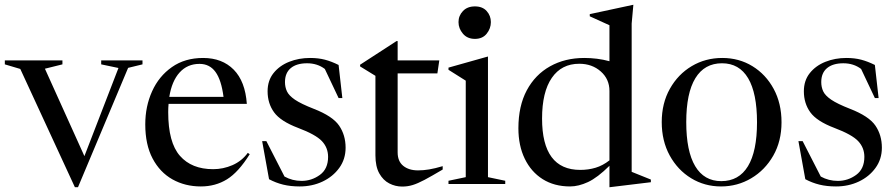

<svg xmlns="http://www.w3.org/2000/svg" viewBox="-28 -762 3712 795"><path d="M502.5 -481 295 13H282L56 -476.5L-8 -495.5V-512H230.5V-495.5L158 -477.5L321.5 -115.5L462.5 -480.5L391 -495.5V-512H562V-495.5Z M813 -522Q892 -522 939.8 -473.5Q987.5 -425 994 -332H670Q668.5 -315.5 668.5 -297.5Q668.5 -172 717 -116.8Q765.5 -61.5 854.5 -61.5Q896 -61.5 934.5 -78.2Q973 -95 998 -129L1006 -123.5Q959.5 -49 911.8 -19.5Q864 10 803.5 10Q738.5 10 686.2 -19.2Q634 -48.5 603.8 -105.8Q573.5 -163 573.5 -247Q573.5 -321.5 601.8 -384Q630 -446.5 683.8 -484.2Q737.5 -522 813 -522ZM798 -497.5Q748 -497.5 715.8 -462Q683.5 -426.5 673 -361H897.5Q888.5 -431 864.2 -464.2Q840 -497.5 798 -497.5Z M1256 -522Q1290 -522 1317.5 -514.8Q1345 -507.5 1374 -493L1389.5 -356H1374L1317 -476.5Q1286 -500 1243.5 -500Q1200 -500 1176 -480Q1152 -460 1152 -422Q1152 -401.5 1160 -384Q1168 -366.5 1193.2 -349.2Q1218.5 -332 1271 -311.5Q1349.5 -281 1376.2 -241.8Q1403 -202.5 1403 -150.5Q1403 -103 1376.8 -66.8Q1350.5 -30.5 1307.5 -10.2Q1264.5 10 1213 10Q1175 10 1144.5 2.5Q1114 -5 1086 -20L1057.5 -177.5H1075L1150 -31Q1182.5 -13 1220.5 -13Q1262.5 -13 1296.5 -37.8Q1330.5 -62.5 1330.5 -112.5Q1330.5 -150.5 1304.8 -177.8Q1279 -205 1206 -232.5Q1133.5 -260 1106.8 -297Q1080 -334 1080 -384Q1080 -428.5 1104.5 -459.2Q1129 -490 1169 -506Q1209 -522 1256 -522Z M1618.5 -131Q1618.5 -94 1641.8 -75.2Q1665 -56.5 1703 -56.5Q1725 -56.5 1749 -60.5Q1773 -64.5 1805 -74V-60Q1758.5 -32.5 1729.8 -17.2Q1701 -2 1680.5 4.2Q1660 10.5 1637.5 10.5Q1609 10.5 1583.8 -2.5Q1558.5 -15.5 1542.5 -44Q1526.5 -72.5 1526.5 -119V-448L1463 -487V-494L1614 -592H1618.5V-512H1791L1783 -458H1618.5Z M1938.5 -601Q1907 -601 1888.8 -622.5Q1870.5 -644 1870.5 -670.5Q1870.5 -697 1888.8 -716.2Q1907 -735.5 1938.5 -735.5Q1970 -735.5 1987.2 -716.2Q2004.5 -697 2004.5 -670.5Q2004.5 -644 1987.2 -622.5Q1970 -601 1938.5 -601ZM1992.5 -527.5V-28.5L2064 -13.5V0H1829V-13.5L1900.5 -28.5V-428L1829 -473V-482L1990.5 -527.5Z M2667 -7.5 2498 13H2495.5V-75.5Q2446 -26.5 2406.8 -8.2Q2367.5 10 2332.5 10Q2267 10 2219 -20.2Q2171 -50.5 2144.8 -104.8Q2118.5 -159 2118.5 -231Q2118.5 -323 2153.2 -388Q2188 -453 2249.8 -487.5Q2311.5 -522 2391.5 -522Q2417 -522 2443.5 -518.8Q2470 -515.5 2495.5 -508.5V-657.5L2414 -694.5V-703.5L2593 -742H2594.5L2587.5 -664.5V-50.5L2667 -18.5ZM2495.5 -385.5Q2495.5 -434.5 2459.5 -466.2Q2423.5 -498 2370.5 -498Q2297 -498 2256.8 -439.5Q2216.5 -381 2216.5 -271Q2216.5 -58.5 2374.5 -58.5Q2408.5 -58.5 2438.2 -67.5Q2468 -76.5 2495.5 -98Z M2957.5 10Q2889.5 10 2833.8 -24Q2778 -58 2745 -118.2Q2712 -178.5 2712 -256.5Q2712 -334.5 2745.8 -394.5Q2779.5 -454.5 2836.2 -488.2Q2893 -522 2962.5 -522Q3032 -522 3087.5 -488Q3143 -454 3175.5 -394Q3208 -334 3208 -255.5Q3208 -177.5 3173.8 -117.5Q3139.5 -57.5 3082.5 -23.8Q3025.5 10 2957.5 10ZM2958.5 -12Q3031.5 -12 3069 -73.8Q3106.5 -135.5 3106.5 -255.5Q3106.5 -376 3069.8 -438Q3033 -500 2961.5 -500Q2889 -500 2851.2 -438.2Q2813.5 -376.5 2813.5 -256.5Q2813.5 -136 2850.5 -74Q2887.5 -12 2958.5 -12Z M3476.5 -522Q3510.5 -522 3538 -514.8Q3565.5 -507.5 3594.5 -493L3610 -356H3594.5L3537.5 -476.5Q3506.5 -500 3464 -500Q3420.5 -500 3396.5 -480Q3372.5 -460 3372.5 -422Q3372.5 -401.5 3380.5 -384Q3388.5 -366.5 3413.8 -349.2Q3439 -332 3491.5 -311.5Q3570 -281 3596.8 -241.8Q3623.5 -202.5 3623.5 -150.5Q3623.5 -103 3597.2 -66.8Q3571 -30.5 3528 -10.2Q3485 10 3433.5 10Q3395.5 10 3365 2.5Q3334.5 -5 3306.5 -20L3278 -177.5H3295.5L3370.5 -31Q3403 -13 3441 -13Q3483 -13 3517 -37.8Q3551 -62.5 3551 -112.5Q3551 -150.5 3525.2 -177.8Q3499.5 -205 3426.5 -232.5Q3354 -260 3327.2 -297Q3300.5 -334 3300.5 -384Q3300.5 -428.5 3325 -459.2Q3349.5 -490 3389.5 -506Q3429.5 -522 3476.5 -522Z"/></svg>

Font: Newsreader Display
Style: Regular
Weight: 400
Designer: Hugues Gentile
Foundry: Production Type
Version: Version 1.001